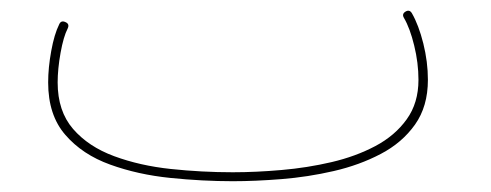

<svg xmlns="http://www.w3.org/2000/svg" viewBox="-20 -335 910 356"><path d="M69.3 -182.1Q69.3 -209.5 75 -240.5Q80.6 -271.5 89.8 -290Q93.3 -297.9 101.6 -293.9Q109.4 -290.5 105.5 -282.2Q97.7 -267.1 92.3 -237.1Q86.9 -207 86.9 -182.1Q86.9 -128.9 115.5 -95.9Q144 -63 191.7 -45.4Q239.3 -27.8 296.6 -21.7Q354 -15.6 411.6 -15.6Q454.6 -15.6 502.2 -19.8Q549.8 -23.9 594.7 -34.4Q639.6 -44.9 676 -64.2Q712.4 -83.5 734.1 -113.8Q755.9 -144 755.9 -187Q755.9 -218.3 748 -250.5Q740.2 -282.7 729 -301.8Q724.6 -309.1 731.9 -313.5Q739.3 -317.9 743.7 -310.5Q756.3 -288.6 764.9 -254.4Q773.4 -220.2 773.4 -187Q773.4 -137.7 749.5 -104Q725.6 -70.3 686 -49.6Q646.5 -28.8 598.6 -17.8Q550.8 -6.8 502 -2.9Q453.1 1 411.6 1Q355.5 1 295.7 -5.1Q235.8 -11.2 184.3 -29.8Q132.8 -48.3 101.1 -85Q69.3 -121.6 69.3 -182.1Z"/></svg>

Font: Mikhak-DS2-FD Thin
Style: Regular
Weight: 100
Designer: Amin Abedi
Version: Version 3.2